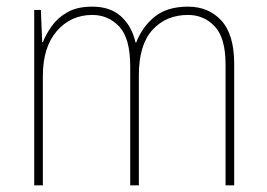

<svg xmlns="http://www.w3.org/2000/svg" viewBox="-20 -558 803 578"><path d="M546 -538Q608 -538 646.5 -496Q685 -454 685 -366V0H659V-364Q659 -444 626.5 -478.5Q594 -513 546 -513Q480 -513 439 -468Q398 -423 398 -331V0H372V-358Q372 -443 339 -478Q306 -513 258 -513Q193 -513 151 -464.5Q109 -416 109 -329V0H83V-528H103L107 -431H109Q118 -454 135.5 -479Q153 -504 182.5 -521Q212 -538 258 -538Q312 -538 344.5 -508.5Q377 -479 388 -430H390Q408 -477 445.5 -507.5Q483 -538 546 -538Z"/></svg>

Font: Noto Sans Myanmar UI SemiCondensed Thin
Style: Regular
Weight: 100
Width: 4
Designer: Monotype Design Team
Foundry: Monotype Imaging Inc.
Version: Version 2.103; ttfautohint (v1.8.4.7-5d5b)